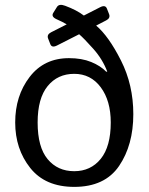

<svg xmlns="http://www.w3.org/2000/svg" viewBox="-20 -748 603 777"><path d="M41.5 -252.4Q41.5 -360.4 99.9 -436.5Q158.2 -512.7 259.3 -512.7Q311 -512.7 349.1 -497.1Q387.2 -481.4 409.7 -458H414.1Q395.5 -507.8 357.7 -550.3Q319.8 -592.8 300.3 -609.4L210.9 -564Q189.9 -553.2 183.6 -569.3L174.8 -591.8Q168.5 -607.9 186.5 -617.2L250 -649.4Q233.9 -659.2 207.5 -670.9Q186 -681.2 195.8 -696.3L210.4 -719.7Q219.2 -733.9 243.7 -724.6Q291 -707 319.3 -685.1L385.3 -718.8Q406.2 -729.5 412.6 -713.4L421.4 -690.9Q427.7 -674.8 409.7 -665.5L369.1 -644.5Q419.9 -601.6 469.7 -502.9Q519.5 -404.3 519.5 -286.1Q519.5 -161.1 461.9 -76.4Q404.3 8.3 280.3 8.3Q163.1 8.3 102.3 -68.4Q41.5 -145 41.5 -252.4ZM132.3 -252.4Q132.3 -152.3 172.9 -103.8Q213.4 -55.2 280.3 -55.2Q347.2 -55.2 387.7 -105.2Q428.2 -155.3 428.2 -252.4Q428.2 -340.3 387.7 -394.8Q347.2 -449.2 280.3 -449.2Q213.4 -449.2 172.9 -399.7Q132.3 -350.1 132.3 -252.4Z"/></svg>

Font: Istok
Style: Regular
Weight: 500
Designer: Andrey V. Panov
Foundry: Andrey V. Panov
Version: Version 1.0.3